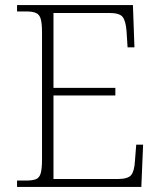

<svg xmlns="http://www.w3.org/2000/svg" viewBox="-20 -734 634 754"><path d="M47 0V-25H84Q108 -25 121.5 -30.5Q135 -36 140 -54Q145 -72 145 -108V-605Q145 -642 140 -659.5Q135 -677 121.5 -683Q108 -689 84 -689H47V-714H502L508 -548H481L477 -611Q474 -651 462 -667Q450 -683 410 -683H190V-389H433V-359H190V-31H442Q483 -31 495.5 -47Q508 -63 510 -103L515 -166H542L535 0Z"/></svg>

Font: Noto Rashi Hebrew ExtraLight
Style: Regular
Weight: 250
Version: Version 1.006